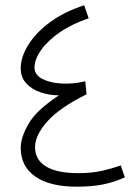

<svg xmlns="http://www.w3.org/2000/svg" viewBox="-20 -698 498 723"><path d="M435 -75 450 -30Q410 -12 368 -3.5Q326 5 269 5Q167 5 112.5 -33.5Q58 -72 58 -141Q58 -181 88 -232.5Q118 -284 202 -339Q165 -339 132 -350.5Q99 -362 78.5 -384.5Q58 -407 58 -441Q58 -483 86.5 -529Q115 -575 168.5 -614.5Q222 -654 297 -678L314 -629Q251 -608 205.5 -576.5Q160 -545 135 -510Q110 -475 110 -444Q110 -416 139 -401Q168 -386 212 -383.5Q256 -381 301 -392L306 -343Q205 -293 158.5 -241Q112 -189 112 -144Q112 -96 153.5 -71Q195 -46 274 -46Q326 -46 365 -55Q404 -64 435 -75Z"/></svg>

Font: Noto Sans Arabic UI Lt
Style: Regular
Weight: 300
Designer: Monotype Design Team, Nadine Chahine and Nizar Qandah
Foundry: Monotype Imaging Inc.
Version: Version 2.010; ttfautohint (v1.8.4.7-5d5b)